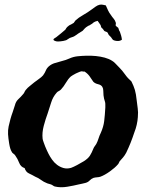

<svg xmlns="http://www.w3.org/2000/svg" viewBox="-20 -776 633 825"><path d="M544.9 -425.8Q554.7 -406.2 559.6 -389.6Q564.5 -373 567.4 -344.7Q569.3 -325.2 571.8 -310.1Q574.2 -294.9 572.3 -272.5Q571.3 -256.8 567.4 -239.7Q563.5 -222.7 557.6 -208Q548.8 -181.6 541 -162.1Q533.2 -142.6 522.5 -120.1Q515.6 -107.4 508.8 -99.6Q502 -91.8 494.1 -83Q492.2 -80.1 490.7 -76.2Q489.3 -72.3 486.3 -69.3Q473.6 -54.7 451.7 -39.1Q429.7 -23.4 411.1 -16.6Q404.3 -14.6 397 -14.2Q389.6 -13.7 381.8 -11.7Q372.1 -7.8 365.2 -0.5Q358.4 6.8 347.7 9.8Q341.8 11.7 333.5 13.2Q325.2 14.6 317.4 16.6Q297.9 21.5 269 26.4Q240.2 31.2 215.8 25.4Q211.9 24.4 208 21.5Q204.1 18.6 199.2 16.6Q194.3 14.6 189.5 13.7Q184.6 12.7 180.7 10.7Q168 5.9 156.2 -2.9Q144.5 -11.7 131.8 -16.6Q118.2 -24.4 104.5 -30.8Q90.8 -37.1 85.9 -53.7Q69.3 -58.6 62.5 -76.2Q55.7 -93.8 45.9 -107.4Q43 -112.3 37.6 -115.7Q32.2 -119.1 30.3 -124Q23.4 -134.8 19.5 -158.7Q15.6 -182.6 14.6 -199.2Q13.7 -216.8 17.1 -232.9Q20.5 -249 24.9 -264.6Q29.3 -280.3 34.7 -294.9Q40 -309.6 43.9 -323.2Q47.9 -339.8 58.6 -349.6Q69.3 -359.4 79.1 -371.1Q83 -375 85 -379.9Q86.9 -384.8 90.8 -389.6Q98.6 -399.4 108.4 -406.7Q118.2 -414.1 127 -421.9Q136.7 -429.7 147.5 -437Q158.2 -444.3 165 -452.1Q172.9 -462.9 177.2 -473.6Q181.6 -484.4 191.4 -492.2Q202.1 -501 215.3 -504.9Q228.5 -508.8 246.1 -513.7Q262.7 -517.6 278.8 -524.9Q294.9 -532.2 313.5 -534.2Q331.1 -536.1 351.6 -536.6Q372.1 -537.1 392.1 -535.2Q412.1 -533.2 430.2 -528.3Q448.2 -523.4 461.9 -514.6Q468.8 -510.7 476.1 -502.9Q483.4 -495.1 490.2 -488.3Q505.9 -472.7 517.1 -456.5Q528.3 -440.4 544.9 -425.8ZM332 -469.7Q328.1 -469.7 320.8 -466.8Q313.5 -463.9 306.2 -460.4Q298.8 -457 293 -453.1Q287.1 -449.2 284.2 -447.3Q272.5 -436.5 263.2 -420.4Q253.9 -404.3 242.2 -391.6Q237.3 -386.7 231.9 -384.3Q226.6 -381.8 223.6 -377.9Q207 -359.4 199.7 -335Q192.4 -310.5 184.6 -288.1Q175.8 -264.6 168 -235.4Q160.2 -206.1 163.1 -179.7Q164.1 -173.8 167.5 -164.6Q170.9 -155.3 173.8 -147.5Q177.7 -138.7 181.2 -130.4Q184.6 -122.1 188.5 -115.2Q194.3 -103.5 203.6 -90.3Q212.9 -77.1 225.1 -67.9Q237.3 -58.6 252.4 -54.2Q267.6 -49.8 285.2 -54.7Q295.9 -58.6 311.5 -66.9Q327.1 -75.2 339.8 -83Q358.4 -94.7 366.2 -106.9Q374 -119.1 381.8 -138.7Q383.8 -143.6 387.2 -147.9Q390.6 -152.3 393.6 -157.2Q399.4 -168 403.3 -180.7Q407.2 -193.4 413.1 -205.1Q424.8 -231.4 427.7 -255.9Q430.7 -280.3 432.6 -314.5Q433.6 -333 430.2 -341.8Q426.8 -350.6 424.8 -366.2Q423.8 -377 423.8 -386.2Q423.8 -395.5 419.9 -402.3Q415 -411.1 401.9 -414.1Q388.7 -417 380.9 -424.8Q373 -437.5 364.3 -449.2Q355.5 -460.9 342.8 -468.8Q337.9 -467.8 335.9 -468.8Q334 -469.7 332 -469.7ZM434.6 -752.9Q439.5 -742.2 444.3 -731.4Q449.2 -720.7 457 -710.9Q461.9 -703.1 468.3 -695.8Q474.6 -688.5 477.5 -678.7Q478.5 -675.8 477.5 -672.4Q476.6 -668.9 477.5 -665Q479.5 -663.1 482.9 -660.6Q486.3 -658.2 488.3 -656.2Q490.2 -648.4 491.7 -645.5Q493.2 -642.6 495.1 -639.6Q498 -631.8 500.5 -623Q502.9 -614.3 503.9 -605.5Q495.1 -598.6 481.4 -600.1Q467.8 -601.6 463.9 -606.4Q461.9 -608.4 460.4 -611.3Q459 -614.3 457 -616.2L447.3 -626Q445.3 -628.9 444.3 -631.8Q443.4 -634.8 441.4 -636.7Q439.5 -638.7 434.6 -640.1Q429.7 -641.6 427.7 -643.6Q421.9 -652.3 419.9 -653.8Q418 -655.3 416 -657.2Q414.1 -660.2 413.6 -663.6Q413.1 -667 411.1 -669.9Q406.2 -677.7 405.3 -678.2Q404.3 -678.7 399.4 -686.5Q392.6 -684.6 388.7 -683.1Q384.8 -681.6 381.8 -679.2Q378.9 -676.8 376 -674.3Q373 -671.9 367.2 -668.9Q365.2 -667 361.8 -666Q358.4 -665 356.4 -663.1Q349.6 -659.2 344.7 -654.3Q339.8 -649.4 335 -643.6Q328.1 -638.7 321.8 -635.3Q315.4 -631.8 309.6 -627Q297.9 -618.2 289.1 -616.2Q280.3 -614.3 269.5 -606.4Q265.6 -602.5 252 -600.1Q238.3 -597.7 228.5 -597.7Q222.7 -597.7 216.3 -600.1Q210 -602.5 210 -605.5Q209 -608.4 213.9 -611.3Q218.8 -614.3 221.7 -616.2Q232.4 -624 241.7 -632.3Q251 -640.6 260.7 -648.4Q265.6 -657.2 269 -660.2Q272.5 -663.1 277.3 -667Q281.2 -668.9 287.1 -671.9Q293 -674.8 296.9 -677.7Q298.8 -679.7 300.3 -682.6Q301.8 -685.5 304.7 -688.5Q317.4 -700.2 337.9 -711.9Q358.4 -723.6 374 -735.4Q380.9 -740.2 390.1 -747.1Q399.4 -753.9 409.2 -755.9Q417 -756.8 422.9 -755.4Q428.7 -753.9 434.6 -752.9Z"/></svg>

Font: Trade Winds
Style: Regular
Weight: 400
Designer: Squid
Foundry: Font Diner, Inc DBA Sideshow
Version: Version 1.000